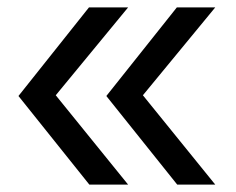

<svg xmlns="http://www.w3.org/2000/svg" viewBox="-20 -540 640 520"><path d="M563 -40H460L268 -280L459 -520H563L367 -282ZM327 -40H222L30 -280L221 -520H327L131 -282Z"/></svg>

Font: Maple Mono NF
Style: Regular
Weight: 400
Monospace: yes
Designer: subframe7536
Version: Version 7.000